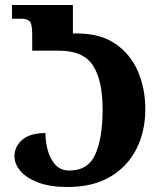

<svg xmlns="http://www.w3.org/2000/svg" viewBox="-20 -735 650 769"><path d="M250 14Q180 14 133 -4Q86 -22 62 -50Q38 -78 38 -109Q38 -148 69 -175Q100 -202 162 -202Q162 -167 171.5 -132.5Q181 -98 202 -75Q223 -52 258 -52Q333 -52 362 -117.5Q391 -183 391 -296Q391 -413 352.5 -472.5Q314 -532 216 -532H109V-596Q109 -639 99 -649.5Q89 -660 66 -660H28V-715H272V-601H289Q381 -601 441.5 -560Q502 -519 532 -450Q562 -381 562 -297Q562 -209 526.5 -138.5Q491 -68 421.5 -27Q352 14 250 14Z"/></svg>

Font: Noto Serif Georgian Condensed ExtraBold
Style: Regular
Weight: 800
Width: 3
Designer: Monotype Design Team, Akaki Razmadze
Foundry: Google LLC
Version: Version 2.003; ttfautohint (v1.8.4.7-5d5b)